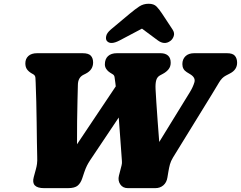

<svg xmlns="http://www.w3.org/2000/svg" viewBox="-20 -976 1250 996"><path d="M926 -643.5Q926 -668.5 942 -684.2Q958 -700 987.5 -700H1157.5Q1187.5 -700 1198.8 -686.2Q1210 -672.5 1210 -650.5Q1210 -614 1173 -595L1151 -583.5Q1131 -573 1116.5 -548.5Q1102 -524 1078.5 -485.5L877.5 -159Q866 -140 861.5 -123.2Q857 -106.5 853.5 -85.5L848.5 -55.5Q844.5 -29.5 827.5 -14.8Q810.5 0 785.5 0H643.5Q617 0 603.8 -19.8Q590.5 -39.5 597 -65L605.5 -98Q608 -108 610.8 -118.8Q613.5 -129.5 612.5 -140Q609 -184.5 605 -243.8Q601 -303 596 -366.5L447 -144Q438 -130.5 431 -116.5Q424 -102.5 417.5 -83.5L407 -52Q399 -27 383.5 -13.5Q368 0 332 0H209Q139.5 0 155 -57L166 -97.5Q170 -111.5 172 -126.5Q174 -141.5 173 -164.5Q172 -193 171.5 -239.2Q171 -285.5 170.2 -340Q169.5 -394.5 168.2 -448.8Q167 -503 165 -548Q164.5 -559.5 163.8 -572.2Q163 -585 152 -591L144 -595.5Q128.5 -604.5 120 -616.5Q111.5 -628.5 111.5 -647.5Q111.5 -671 127.2 -685.5Q143 -700 173 -700H408Q439.5 -700 451.2 -687Q463 -674 463 -652Q463 -613.5 425 -594L413 -588Q384.5 -574 384 -535.5Q383 -505 382 -455.2Q381 -405.5 380 -346.2Q379 -287 379.5 -227.5L580.5 -528Q579.5 -537 578.5 -545Q576 -567 574.2 -576.5Q572.5 -586 565 -590.5L550.5 -599.5Q539 -606.5 531.5 -617.8Q524 -629 524 -642Q524 -669.5 540.2 -684.8Q556.5 -700 586.5 -700H813Q837.5 -700 851.5 -687.8Q865.5 -675.5 865.5 -650.5Q865.5 -630.5 854.2 -616.5Q843 -602.5 824 -592.5L811 -585.5Q795.5 -577.5 790.5 -560Q785.5 -542.5 787 -513Q788 -489.5 791 -445.5Q794 -401.5 797.8 -347.5Q801.5 -293.5 806 -239.5L965 -498Q981.5 -525 988.5 -549.2Q995.5 -573.5 966.5 -591L948.5 -602Q926 -616 926 -643.5ZM602 -767Q553.5 -741 534.5 -763.5Q527.5 -772 530.8 -788.5Q534 -805 555 -823L653 -905Q680.5 -928 702 -942.2Q723.5 -956.5 751 -956.5Q778 -956.5 792 -942.2Q806 -928 821 -905L875 -823Q887 -805 881.2 -788.5Q875.5 -772 863.5 -763.5Q833 -741 798 -767L716.5 -827.5Z"/></svg>

Font: Fraunces 9pt S100 Black
Style: Italic
Weight: 900
Italic angle: -16°
Version: Version 1.000; ttfautohint (v1.8.3)